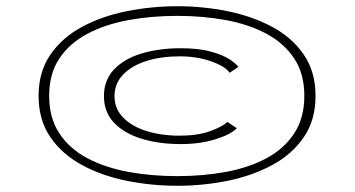

<svg xmlns="http://www.w3.org/2000/svg" viewBox="-20 -657 1140 617"><path d="M550 -60Q467 -60 387.2 -76Q307.5 -92 243.8 -126.5Q180 -161 142 -216Q104 -271 104 -349Q104 -426.5 142 -481.5Q180 -536.5 243.8 -570.8Q307.5 -605 387.2 -621Q467 -637 550 -637Q632.5 -637 711.5 -621Q790.5 -605 854.5 -570.8Q918.5 -536.5 956.2 -481.5Q994 -426.5 994 -349Q994 -271 956.2 -216Q918.5 -161 854.5 -126.5Q790.5 -92 711.5 -76Q632.5 -60 550 -60ZM550 -91Q632 -91 705.5 -104.5Q779 -118 835.8 -148.2Q892.5 -178.5 925.2 -228Q958 -277.5 958 -349Q958 -420.5 925.2 -469.5Q892.5 -518.5 835.8 -548.8Q779 -579 705.5 -592.5Q632 -606 550 -606Q467.5 -606 393.2 -592.5Q319 -579 261.5 -548.8Q204 -518.5 171 -469.5Q138 -420.5 138 -349Q138 -277.5 171 -228Q204 -178.5 261.5 -148.2Q319 -118 393.2 -104.5Q467.5 -91 550 -91ZM561 -194Q491.5 -194 435.5 -211Q379.5 -228 346.8 -262.2Q314 -296.5 314 -348Q314 -400 346.8 -434.2Q379.5 -468.5 435.5 -485.2Q491.5 -502 561 -502Q618 -502 656.5 -491.5Q695 -481 716.8 -467Q738.5 -453 746 -442L718 -423Q704.5 -443.5 658.8 -459.8Q613 -476 558 -476Q498 -476 450.5 -461Q403 -446 375.5 -417.2Q348 -388.5 348 -348Q348 -308 375.5 -279.5Q403 -251 450.5 -236Q498 -221 558 -221Q614.5 -221 654.2 -235.2Q694 -249.5 711 -265L741 -245Q723 -225.5 673.5 -209.8Q624 -194 561 -194Z"/></svg>

Font: Trispace Expanded Thin
Style: Regular
Weight: 100
Width: 7
Designer: Tyler Finck
Foundry: Etcetera Type Company
Version: Version 1.210; ttfautohint (v1.8.3)